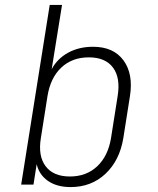

<svg xmlns="http://www.w3.org/2000/svg" viewBox="-20 -750 640 780"><path d="M267 10Q211 10 175 -15Q139 -40 129 -83L116 0H66L182 -730H232L190 -469Q213 -512 257 -536Q301 -560 358 -560Q441 -560 481.5 -505Q522 -450 508 -360L481 -189Q466 -98 408.5 -44Q351 10 267 10ZM264 -33Q331 -33 375 -74.5Q419 -116 431 -189L458 -360Q470 -434 439 -475.5Q408 -517 341 -517Q273 -517 229 -475.5Q185 -434 173 -360L146 -189Q134 -116 165.5 -74.5Q197 -33 264 -33Z"/></svg>

Font: JetBrains Mono Thin
Style: Italic
Weight: 100
Italic angle: -9°
Monospace: yes
Designer: Philipp Nurullin, Konstantin Bulenkov
Foundry: JetBrains
Version: Version 2.305; ttfautohint (v1.8.4.7-5d5b)